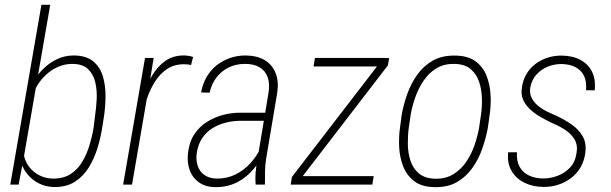

<svg xmlns="http://www.w3.org/2000/svg" viewBox="-20 -770 2548 801"><path d="M152.8 -750H189.5L77.1 -101.1L57.6 0H22.9ZM414.1 -286.6 406.7 -239.3Q400.4 -197.8 387 -153.3Q373.5 -108.9 350.3 -71.3Q327.1 -33.7 291.5 -11.2Q255.9 11.2 204.6 10.3Q170.9 9.3 143.3 -4.4Q115.7 -18.1 96.7 -40.5Q77.6 -63 68.1 -90.8Q58.6 -118.7 60.1 -147.5L93.8 -367.2Q101.6 -397.9 118.7 -428.2Q135.7 -458.5 161.1 -483.4Q186.5 -508.3 218.5 -523.4Q250.5 -538.6 288.1 -538.6Q340.3 -538.1 369.1 -513.9Q397.9 -489.7 409.2 -451.4Q420.4 -413.1 420.2 -369.6Q419.9 -326.2 414.1 -286.6ZM370.6 -238.3 376.5 -286.6Q381.3 -317.9 383.3 -355Q385.3 -392.1 377.7 -425.8Q370.1 -459.5 347.7 -481.4Q325.2 -503.4 281.7 -503.4Q251 -503.4 223.6 -491.7Q196.3 -480 173.8 -459.7Q151.4 -439.5 135.5 -413.6Q119.6 -387.7 111.8 -358.9L78.1 -150.9Q76.2 -116.2 92.3 -87.9Q108.4 -59.6 137 -42.5Q165.5 -25.4 200.7 -24.9Q244.1 -24.4 274.2 -43.7Q304.2 -63 323.2 -95.2Q342.3 -127.4 353.5 -164.6Q364.7 -201.7 370.6 -238.3Z M606.4 -438.5 530.8 0H493.7L585 -528.3H621.1ZM785.6 -532.2 776.9 -498.5Q770.5 -500.5 762.9 -501.2Q755.4 -502 747.6 -502Q706.5 -502 676.8 -481.9Q647 -461.9 626.7 -429.7Q606.4 -397.5 593.8 -360.8Q581.1 -324.2 573.7 -290.5L556.6 -286.6Q564 -324.7 577.1 -368.7Q590.3 -412.6 613 -452.1Q635.7 -491.7 669.7 -515.9Q703.6 -540 752.4 -538.6Q761.2 -538.1 769.3 -536.6Q777.3 -535.2 785.6 -532.2Z M1052.7 -97.7 1100.6 -385.3Q1106 -422.4 1096.4 -448.7Q1086.9 -475.1 1062.5 -489.5Q1038.1 -503.9 1000.5 -503.4Q964.8 -503.4 934.6 -488.8Q904.3 -474.1 883.3 -447Q862.3 -419.9 854.5 -383.3L818.8 -384.3Q825.2 -418.9 841.3 -447.5Q857.4 -476.1 882.1 -496.1Q906.7 -516.1 937.7 -527.3Q968.8 -538.6 1004.4 -538.6Q1052.2 -538.1 1084 -519.3Q1115.7 -500.5 1129.6 -465.6Q1143.6 -430.7 1136.7 -383.8L1090.3 -107.9Q1085.9 -81.5 1085.7 -56.6Q1085.4 -31.7 1085.4 -5.4L1084.5 0H1046.4Q1044.4 -24.4 1046.4 -49.1Q1048.3 -73.7 1052.7 -97.7ZM1098.6 -299.8 1093.8 -266.1H984.9Q952.1 -266.1 921.6 -258.3Q891.1 -250.5 866 -234.9Q840.8 -219.2 824 -194.3Q807.1 -169.4 801.3 -134.8Q796.4 -104 804.4 -79.1Q812.5 -54.2 833 -39.8Q853.5 -25.4 884.8 -24.9Q927.7 -24.9 962.6 -42.2Q997.6 -59.6 1024.4 -88.9Q1051.3 -118.2 1069.3 -156.2L1078.6 -127.9Q1065.9 -100.6 1046.4 -75.2Q1026.9 -49.8 1002.2 -30.5Q977.5 -11.2 947.3 -0.2Q917 10.7 881.8 10.7Q839.4 11.2 811.3 -8.3Q783.2 -27.8 771.2 -60.5Q759.3 -93.3 764.6 -134.3Q770 -179.2 791.3 -210.7Q812.5 -242.2 843.8 -261.7Q875 -281.2 910.4 -290.5Q945.8 -299.8 981.4 -299.8Z M1539.1 -35.2 1533.2 0H1204.1L1209.5 -35.2ZM1598.1 -497.1 1215.8 0H1192.9L1197.8 -31.7L1579.6 -527.8H1603.5ZM1586.9 -528.3 1581.1 -492.7H1288.1L1293.9 -528.3Z M1648.9 -238.3 1656.2 -293.5Q1664.1 -335.9 1679.4 -378.9Q1694.8 -421.9 1720.9 -458.5Q1747.1 -495.1 1785.6 -517.1Q1824.2 -539.1 1878.9 -538.1Q1932.1 -537.6 1963.9 -514.2Q1995.6 -490.7 2010 -453.4Q2024.4 -416 2026.6 -373.5Q2028.8 -331.1 2022.9 -292L2015.1 -235.8Q2007.3 -194.3 1992.2 -150.6Q1977.1 -106.9 1951.2 -70.1Q1925.3 -33.2 1887 -10.7Q1848.6 11.7 1793.9 10.7Q1740.2 10.3 1708.5 -13.9Q1676.8 -38.1 1662.1 -75.7Q1647.5 -113.3 1645.3 -156.2Q1643.1 -199.2 1648.9 -238.3ZM1693.8 -293.9 1685.5 -237.8Q1681.2 -207 1681.4 -170.7Q1681.6 -134.3 1691.9 -101.3Q1702.1 -68.4 1727.1 -46.9Q1752 -25.4 1795.9 -24.4Q1839.4 -23.4 1871.3 -43.2Q1903.3 -63 1924.8 -94.5Q1946.3 -126 1959.2 -163.3Q1972.2 -200.7 1978.5 -235.8L1986.8 -292.5Q1991.2 -322.3 1990.5 -358.2Q1989.7 -394 1979.5 -426.5Q1969.2 -459 1944.8 -480.7Q1920.4 -502.4 1876.5 -503.4Q1832 -504.4 1800 -484.6Q1768.1 -464.8 1746.8 -432.9Q1725.6 -400.9 1712.6 -364.3Q1699.7 -327.6 1693.8 -293.9Z M2385.3 -131.8Q2391.1 -165 2376.5 -189Q2361.8 -212.9 2336.7 -229Q2311.5 -245.1 2284.2 -256.3Q2258.3 -268.6 2233.9 -282.7Q2209.5 -296.9 2190.4 -314.9Q2171.4 -333 2162.1 -354.5Q2152.8 -376 2157.2 -403.8Q2161.1 -435.1 2175.8 -460.2Q2190.4 -485.4 2213.1 -502.7Q2235.8 -520 2264.4 -529.3Q2293 -538.6 2323.7 -538.1Q2369.1 -537.6 2401.6 -520Q2434.1 -502.4 2450 -470.5Q2465.8 -438.5 2460.9 -393.1L2424.8 -393.6Q2428.2 -430.2 2416 -454.3Q2403.8 -478.5 2379.6 -490.5Q2355.5 -502.4 2322.3 -502.9Q2291.5 -502.9 2264.2 -491.5Q2236.8 -480 2217.5 -458.3Q2198.2 -436.5 2192.4 -405.8Q2188.5 -382.3 2197 -363.8Q2205.6 -345.2 2221.9 -331.1Q2238.3 -316.9 2258.5 -306.6Q2278.8 -296.4 2297.4 -288.6Q2333.5 -272.5 2364 -251.2Q2394.5 -230 2410.9 -201.4Q2427.2 -172.9 2421.9 -132.3Q2417.5 -99.1 2402.3 -72.5Q2387.2 -45.9 2363 -27.6Q2338.9 -9.3 2309.3 0.5Q2279.8 10.3 2246.6 9.8Q2202.6 9.3 2167.7 -7.8Q2132.8 -24.9 2114 -57.4Q2095.2 -89.8 2100.1 -134.8H2136.7Q2134.3 -98.6 2147.7 -74.2Q2161.1 -49.8 2187.3 -37.6Q2213.4 -25.4 2248 -25.4Q2278.3 -25.9 2307.6 -37.1Q2336.9 -48.3 2358.4 -71.3Q2379.9 -94.2 2385.3 -131.8Z"/></svg>

Font: Roboto Condensed ExtraLight
Style: Italic
Weight: 250
Italic angle: -12°
Designer: Christian Robertson
Foundry: Google
Version: Version 3.008; 2023